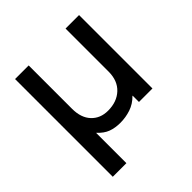

<svg xmlns="http://www.w3.org/2000/svg" viewBox="-218 -793 1167 1167"><g transform="rotate(-45 365.0 -210.0)"><path d="M640 1H524V-53H522Q488 -18 444.5 -3.5Q401 11 355 11Q310 11 275 -2Q240 -15 208 -50L207 -49V210H90V-630H207V-257Q207 -180 247.5 -137Q288 -94 354 -94Q430 -94 477 -138Q524 -182 524 -260V-630H640Z"/></g></svg>

Font: TypoPRO Sinkin Sans
Style: 500 Medium
Weight: 500
Designer: Keith Bates
Foundry: K-Type
Version: Sinkin Sans (version 1.0)  by Keith Bates   •   © 2014   www